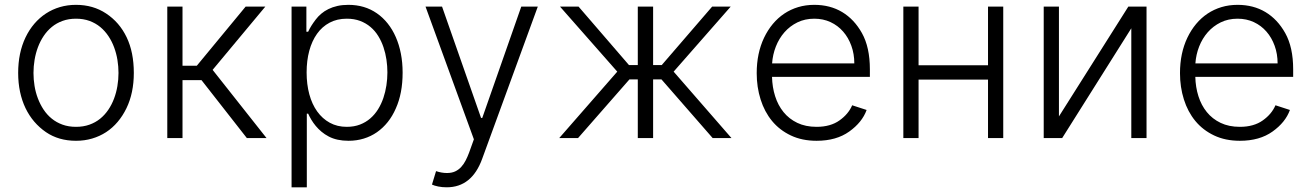

<svg xmlns="http://www.w3.org/2000/svg" viewBox="-20 -573 5443 797"><path d="M55.4 -270.2Q55.4 -353.7 85.9 -417.6Q101.2 -449.6 122.7 -474.6Q144.2 -499.6 170.8 -517Q197.4 -534.4 228.9 -543.7Q260.3 -552.9 295.5 -552.9Q366.5 -552.9 420.5 -517Q475.9 -480.5 505.7 -418.3Q535.5 -356.2 535.5 -270.2Q535.5 -187.1 505 -123.9Q489.7 -92.3 468.4 -67.1Q447.1 -41.9 420.5 -24.5Q393.8 -7.1 362.4 2.1Q331 11.4 295.5 11.4Q223.4 11.4 170.8 -24.5Q143.8 -43 122.3 -68Q100.9 -93 85.9 -124.1Q71 -155.2 63.2 -191.9Q55.4 -228.7 55.4 -270.2ZM119 -270.2Q119 -243.3 123.4 -216.3Q127.8 -189.3 137.3 -164.4Q146.7 -139.6 160.9 -118.1Q175.1 -96.6 194.8 -80.6Q214.5 -64.6 239.5 -55.6Q264.6 -46.5 295.5 -46.5Q326 -46.5 351 -55.4Q376.1 -64.3 395.6 -80.1Q415.1 -95.9 429.5 -117.2Q443.9 -138.5 453.3 -163.4Q462.7 -188.2 467.3 -215.6Q471.9 -242.9 471.9 -270.2Q471.9 -297.2 467.5 -324.2Q463.1 -351.2 453.8 -376.2Q444.6 -401.3 430.2 -422.9Q415.8 -444.6 396.3 -460.8Q376.8 -476.9 351.6 -486.2Q326.3 -495.4 295.5 -495.4Q264.9 -495.4 239.9 -486.3Q214.8 -477.3 195.3 -461.3Q175.8 -445.3 161.4 -423.8Q147 -402.3 137.6 -377.3Q128.2 -352.3 123.6 -324.9Q119 -297.6 119 -270.2Z M737.6 -545.5V-300.1H796.9L999.6 -545.5H1081.3L862.6 -283L1086.3 0H1004.6L816.4 -240.4H737.6V0H674.4V-545.5Z M1190.3 204.5V-545.5H1251.8V-441.4H1259.2Q1264.9 -453.8 1272.7 -466.3Q1280.5 -478.7 1290.5 -491.8Q1300.1 -504.6 1313.2 -515.8Q1326.3 -527 1343.2 -535.3Q1360.1 -543.7 1380.7 -548.3Q1401.3 -552.9 1426.1 -552.9Q1494 -552.9 1544.4 -517.8Q1569.6 -500.4 1589.5 -475.3Q1609.4 -450.3 1623 -419Q1636.7 -387.8 1644 -350.7Q1651.3 -313.6 1651.3 -271.3Q1651.3 -185.7 1623.2 -123.2Q1609.4 -91.3 1589.5 -66.4Q1569.6 -41.5 1544.6 -24.1Q1519.5 -6.7 1489.9 2.3Q1460.2 11.4 1426.8 11.4Q1378.2 11.4 1344.5 -6.4Q1328.1 -14.9 1314.6 -26.3Q1301.1 -37.6 1290.7 -50.2Q1280.2 -62.9 1272.4 -76Q1264.6 -89.1 1259.2 -101.2H1253.6V204.5ZM1252.8 -272.4Q1252.8 -223 1264 -181.6Q1275.2 -140.3 1296.7 -110.3Q1318.2 -80.3 1349.1 -63.4Q1380 -46.5 1419.4 -46.5Q1449.9 -46.5 1474.3 -55.9Q1498.6 -65.3 1517.2 -81.5Q1535.9 -97.7 1549.4 -119.5Q1562.9 -141.3 1571.4 -166.4Q1579.9 -191.4 1584 -218.6Q1588.1 -245.7 1588.1 -272.4Q1588.1 -298.7 1584.2 -325.3Q1580.3 -351.9 1571.9 -376.8Q1563.6 -401.6 1550.2 -423.3Q1536.9 -445 1518.1 -460.9Q1499.3 -476.9 1474.8 -486.2Q1450.3 -495.4 1419.4 -495.4Q1379.3 -495.4 1348.2 -478.9Q1317.1 -462.4 1296 -432.7Q1274.9 -403.1 1263.8 -362.2Q1252.8 -321.4 1252.8 -272.4Z M1815 -545.5 1976.9 -83.5H1981.9L2143.8 -545.5H2212.4L1981.5 86.3Q1938.6 204.5 1834.2 204.5Q1815.7 204.5 1799.2 201.2Q1782.7 197.8 1773.1 193.2L1790.1 137.4Q1813.6 145.2 1835.2 145.2Q1855.1 145.2 1869.5 138.5Q1883.9 131.7 1894.5 120Q1905.2 108.3 1913 93Q1920.8 77.8 1927.2 60.7L1947.1 5.3L1746.4 -545.5Z M2301.5 0 2542.3 -275.6 2304.7 -545.5H2381.7L2590.9 -302.9H2627.5V-545.5H2691.1V-302.9H2726.9L2936.1 -545.5H3013.1L2776.3 -275.6L3016.3 0H2938.2L2725.9 -243.3H2691.1V0H2627.5V-243.3H2592.7L2379.6 0Z M3121.1 -269.5Q3121.1 -351.9 3151.6 -416.2Q3166.9 -448.2 3188 -473.5Q3209.2 -498.9 3235.6 -516.5Q3262.1 -534.1 3293.3 -543.5Q3324.6 -552.9 3360.1 -552.9Q3425.8 -552.9 3475.9 -522.9Q3525.9 -492.9 3557.9 -435.7Q3590.9 -376.8 3590.9 -285.2V-253.9H3184.7Q3185.7 -211.3 3197.6 -173.7Q3209.5 -136 3232.4 -107.8Q3255.3 -79.5 3289.6 -63Q3323.9 -46.5 3369.7 -46.5Q3398.8 -46.5 3422.6 -53.3Q3446.4 -60 3464.8 -73.2Q3501.8 -99.4 3517.4 -136L3577.4 -116.5Q3558.9 -65.3 3505.3 -27Q3451.7 11.4 3369.7 11.4Q3309.3 11.4 3262.8 -10.7Q3216.3 -32.7 3184.8 -70.8Q3153.4 -109 3137.3 -160.2Q3121.1 -211.3 3121.1 -269.5ZM3185 -309.7H3526.3Q3526.3 -349.1 3514 -383Q3501.8 -416.9 3479.9 -441.9Q3458.1 -467 3427.6 -481.2Q3397 -495.4 3360.1 -495.4Q3321.4 -495.4 3290.1 -480.1Q3258.9 -464.8 3236.3 -439.1Q3213.8 -413.4 3200.6 -379.8Q3187.5 -346.2 3185 -309.7Z M3793 -545.5V-302.2H4081.3V-545.5H4144.5V0H4081.3V-242.5H3793V0H3729.8V-545.5Z M4375.7 -545.5V-89.8L4663.7 -545.5H4739.3V0H4676.1V-455.6L4389.2 0H4312.5V-545.5Z M4878.2 -269.5Q4878.2 -351.9 4908.7 -416.2Q4924 -448.2 4945.1 -473.5Q4966.3 -498.9 4992.7 -516.5Q5019.2 -534.1 5050.4 -543.5Q5081.7 -552.9 5117.2 -552.9Q5182.9 -552.9 5233 -522.9Q5283 -492.9 5315 -435.7Q5348 -376.8 5348 -285.2V-253.9H4941.8Q4942.8 -211.3 4954.7 -173.7Q4966.6 -136 4989.5 -107.8Q5012.4 -79.5 5046.7 -63Q5081 -46.5 5126.8 -46.5Q5155.9 -46.5 5179.7 -53.3Q5203.5 -60 5221.9 -73.2Q5258.9 -99.4 5274.5 -136L5334.5 -116.5Q5316.1 -65.3 5262.4 -27Q5208.8 11.4 5126.8 11.4Q5066.4 11.4 5019.9 -10.7Q4973.4 -32.7 4941.9 -70.8Q4910.5 -109 4894.4 -160.2Q4878.2 -211.3 4878.2 -269.5ZM4942.1 -309.7H5283.4Q5283.4 -349.1 5271.1 -383Q5258.9 -416.9 5237 -441.9Q5215.2 -467 5184.7 -481.2Q5154.1 -495.4 5117.2 -495.4Q5078.5 -495.4 5047.2 -480.1Q5016 -464.8 4993.4 -439.1Q4970.9 -413.4 4957.7 -379.8Q4944.6 -346.2 4942.1 -309.7Z"/></svg>

Font: Inter P Light
Style: Regular
Weight: 300
Designer: Rasmus Andersson
Foundry: rsms
Version: Version 3.018;git-588b23468